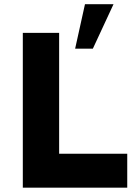

<svg xmlns="http://www.w3.org/2000/svg" viewBox="-20 -868 640 888"><path d="M85.5 -716H253.5V-157H568.5V0H85.5ZM373 -848.5H505L409.5 -643H327.5Z"/></svg>

Font: JuliaMono Black
Style: Regular
Weight: 900
Monospace: yes
Designer: cormullion
Foundry: corm
Version: Version 0.054; ttfautohint (v1.8.4)